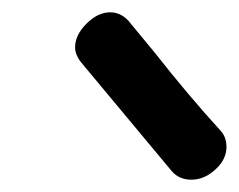

<svg xmlns="http://www.w3.org/2000/svg" viewBox="-20 -782 388 312"><path d="M259 -504 114 -678Q102 -692 102 -705Q102 -725 120.5 -743.5Q139 -762 159 -762Q179 -762 193 -743L231 -697Q286 -627 339 -569Q348 -559 348 -543Q348 -523 330 -506.5Q312 -490 291 -490Q271 -490 259 -504Z"/></svg>

Font: Mali SemiBold
Style: Italic
Weight: 600
Italic angle: -10°
Version: Version 1.000; ttfautohint (v1.6)